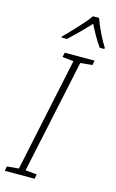

<svg xmlns="http://www.w3.org/2000/svg" viewBox="-141 -1003 641 1058"><g transform="rotate(15 179.5 -474.0)"><path d="M2 0 7 -26 74 -32 211 -681 147 -688 153 -714H323L318 -688L250 -681L112 -32L177 -26L172 0ZM114 -790 115 -797Q135 -816 161 -843.5Q187 -871 211.5 -898.5Q236 -926 251 -948H286Q297 -915 318 -871.5Q339 -828 359 -797L358 -790H332Q313 -816 295 -848Q277 -880 263 -908Q237 -880 205 -848Q173 -816 145 -790Z"/></g></svg>

Font: Noto Sans Disp ExtLt
Style: Italic
Weight: 200
Italic angle: -12°
Designer: Monotype Design Team
Foundry: Monotype Imaging Inc.
Version: Version 2.000;GOOG;noto-source:20170915:90ef993387c0